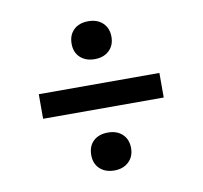

<svg xmlns="http://www.w3.org/2000/svg" viewBox="-62 -695 667 631"><g transform="rotate(-10 271.0 -380.0)"><path d="M69.5 -339V-421H472V-339ZM271 -131Q241 -131 222.8 -148Q204.5 -165 204.5 -194Q204.5 -223.5 222.5 -240.5Q240.5 -257.5 271 -257.5Q301.5 -257.5 319.5 -240.2Q337.5 -223 337.5 -194Q337.5 -166 319.2 -148.5Q301 -131 271 -131ZM271 -502.5Q241 -502.5 222.8 -519.5Q204.5 -536.5 204.5 -565.5Q204.5 -594.5 222.5 -611.8Q240.5 -629 271 -629Q301.5 -629 319.5 -611.5Q337.5 -594 337.5 -565.5Q337.5 -537 319.2 -519.8Q301 -502.5 271 -502.5Z"/></g></svg>

Font: Encode Sans Condensed Thin Medium
Style: Regular
Weight: 500
Version: Version 3.002